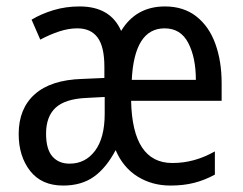

<svg xmlns="http://www.w3.org/2000/svg" viewBox="-20 -566 753 596"><path d="M492 -546Q550 -546 589.5 -515Q629 -484 648.5 -430Q668 -376 668 -308V-253H387Q391 -60 515 -60Q550 -60 582.5 -69Q615 -78 647 -96V-24Q616 -7 583 1.5Q550 10 509 10Q452 10 407 -18Q362 -46 339 -100Q310 -45 271.5 -17.5Q233 10 176 10Q109 10 73.5 -35.5Q38 -81 38 -150Q38 -229 88 -273.5Q138 -318 235 -321L304 -324V-359Q304 -421 283 -449.5Q262 -478 220 -478Q193 -478 164 -468.5Q135 -459 105 -443L78 -505Q108 -523 146 -534.5Q184 -546 227 -546Q323 -546 356 -470Q402 -546 492 -546ZM491 -478Q397 -478 389 -318H588Q588 -387 564.5 -432.5Q541 -478 491 -478ZM248 -262Q182 -259 152.5 -231.5Q123 -204 123 -151Q123 -103 142.5 -80.5Q162 -58 196 -58Q245 -58 275 -98Q305 -138 305 -213V-265Z"/></svg>

Font: Noto Sans Malayalam Condensed
Style: Regular
Weight: 400
Width: 3
Designer: Jelle Bosma - Monotype Design Team
Foundry: Monotype Imaging Inc.
Version: Version 2.104; ttfautohint (v1.8.4.7-5d5b)